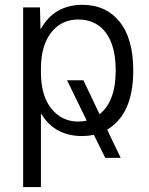

<svg xmlns="http://www.w3.org/2000/svg" viewBox="-20 -550 612 790"><path d="M318.4 9.8Q205.1 9.8 150.4 -81.1H148.4V219.7H75.2V-519.5H144.5L146.5 -431.6H148.4Q203.1 -529.3 318.4 -530.3Q416 -530.3 472.2 -460.4Q528.3 -390.6 528.3 -259.8Q528.3 -80.1 420.9 -16.6L476.6 99.6H413.1L366.2 4.9Q341.8 9.8 318.4 9.8ZM456.1 -259.8Q456.1 -361.3 415.5 -415.5Q375 -469.7 301.8 -469.7Q232.4 -469.7 190.4 -416Q148.4 -362.3 148.4 -266.6V-252.9Q148.4 -156.2 191.4 -103Q234.4 -49.8 301.8 -49.8Q321.3 -49.8 336.9 -53.7L255.9 -219.7H323.2L389.6 -80.1Q456.1 -132.8 456.1 -259.8Z"/></svg>

Font: Mgen+ 1c regular
Style: Regular
Weight: 400
Designer: [Source Han Sans]
Ryoko NISHIZUKA  (kana & ideographs); Paul D. Hunt (Latin, Greek & Cyrillic); Wenlong ZHANG  (bopomofo
Version: Version 1.059.20150602